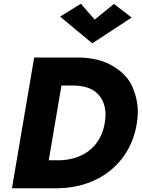

<svg xmlns="http://www.w3.org/2000/svg" viewBox="-20 -1008 758 1028"><path d="M487 -903 413 -988 302 -919 474 -776 685 -914 590 -987ZM163 -700 44 0H293C514 -4 681 -140 713 -350C716 -371 718 -391 718 -410C718 -454 708 -498 689 -543C670 -587 635 -624 585 -654C535 -684 474 -699 402 -700ZM241 -150 309 -550H380C418 -549 450 -541 477 -526C529 -494 545 -442 545 -394C545 -380 543 -366 541 -350C519 -217 419 -154 303 -150Z"/></svg>

Font: Jost
Style: Bold Italic
Weight: 700
Italic angle: -5°
Version: Version 3.710